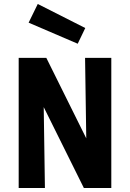

<svg xmlns="http://www.w3.org/2000/svg" viewBox="-20 -946 654 966"><path d="M200 -407 206 0H74V-655H213L414 -250L408 -655H540V0H402ZM170 -926 409 -805 371 -726 124 -832Z"/></svg>

Font: Intel One Mono
Style: Bold
Weight: 700
Monospace: yes
Designer: Fred Shallcrass
Foundry: Frere-Jones Type LLC
Version: Version 1.400;hotconv 1.1.0;makeotfexe 2.6.0;FJTRelease1.4